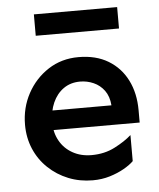

<svg xmlns="http://www.w3.org/2000/svg" viewBox="-52 -743 664 803"><g transform="rotate(-5 280.5 -341.5)"><path d="M305.7 14.6Q251 14.6 203.6 -4.4Q156.2 -23.4 119.6 -58.1Q83 -92.8 63 -139.6Q43 -186.5 43 -241.2Q43 -312.5 75.2 -372.1Q107.4 -431.6 163.1 -467.8Q218.8 -503.9 290 -503.9Q363.3 -503.9 415 -472.7Q466.8 -441.4 494.1 -386.7Q521.5 -332 521.5 -260.7V-209H149.4V-291H410.2Q407.2 -329.1 389.2 -353.5Q371.1 -377.9 344.2 -389.6Q317.4 -401.4 288.1 -401.4Q248 -401.4 218.8 -380.9Q189.5 -360.4 173.3 -324.2Q157.2 -288.1 157.2 -241.2Q157.2 -198.2 176.3 -164.1Q195.3 -129.9 230 -110.4Q264.6 -90.8 309.6 -90.8Q364.3 -90.8 407.7 -113.3Q451.2 -135.7 478.5 -160.2V-50.8Q463.9 -36.1 437.5 -21Q411.1 -5.9 377.4 4.4Q343.8 14.6 305.7 14.6ZM120.1 -608.4V-698.2H469.7V-608.4Z"/></g></svg>

Font: Sen SemiBold
Style: Regular
Weight: 600
Designer: Kosal Sen, Philatype
Foundry: Philatype
Version: Version 2.000;gftools[0.9.31]